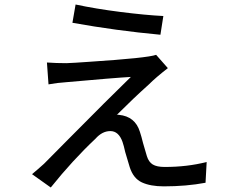

<svg xmlns="http://www.w3.org/2000/svg" viewBox="-20 -800 1040 851"><path d="M205 31 122 -28Q145 -47 175 -74Q198 -98 280 -180Q464 -366 560 -459Q523 -457 450 -451L277 -436Q232 -433 195 -426L188 -523Q229 -520 274 -520Q305 -521 374 -526Q634 -543 672 -557L724 -498Q671 -457 639 -425Q572 -365 500 -293L497 -292L507 -291Q579 -284 600 -216Q607 -195 614 -166Q623 -134 631 -108Q639 -82 657 -71Q675 -60 710 -60Q810 -60 896 -82L891 10Q806 26 706 26Q647 26 609 8.5Q571 -9 555 -59Q546 -87 535 -126Q529 -154 523 -171Q506 -219 469 -219Q433 -219 403 -185Q302 -90 205 31ZM691 -646Q496 -664 301 -699L315 -780Q404 -761 514 -747Q624 -733 704 -729Z"/></svg>

Font: LXGW 975 Gothic SC
Style: Regular
Weight: 400
Version: Version 2.01;February 25, 2021